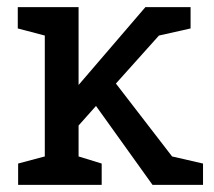

<svg xmlns="http://www.w3.org/2000/svg" viewBox="-20 -520 603 540"><path d="M31 -60 106 -80V-420L30 -440V-500H201V-281L389 -500H516V-440L427 -420L306 -285L464 -80L551 -60V0H409L250 -222L201 -167V-80L266 -60V0H31Z"/></svg>

Font: HermeneusOne
Style: Regular
Weight: 400
Designer: Rodrigo Fuenzalida, Pablo Impallari
Foundry: Pablo Impallari, Rodrigo Fuenzalida
Version: Version 1.000; ttfautohint (v0.8) -G 200 -r 50